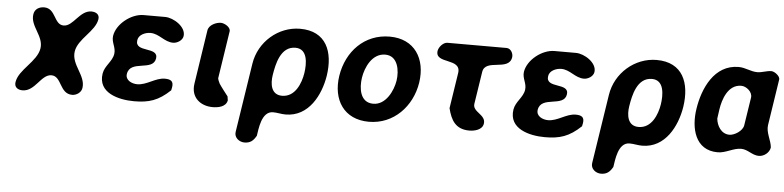

<svg xmlns="http://www.w3.org/2000/svg" viewBox="-44 -755 4828 1183"><g transform="rotate(5 2369.5 -163.5)"><path d="M53 -47C48 -16 70 0 100 0C178 0 206 -108 270 -108C335 -108 328 1 407 1C434 1 463 -18 467 -47C479 -125 387 -184 400 -267C412 -346 516 -401 528 -477C533 -508 508 -521 481 -521C409 -521 377 -420 318 -420C256 -420 263 -521 189 -521C159 -521 131 -506 126 -473C114 -398 200 -345 188 -267C175 -184 65 -126 53 -47Z M583 -146C564 -25 695 7 790 7C882 7 940 -11 1013 -80C1014 -83 1017 -97 1017 -100C1023 -137 1004 -148 968 -148C910 -148 860 -99 801 -99C768 -99 726 -117 732 -157C746 -247 890 -185 903 -267C915 -344 765 -289 778 -370C783 -405 825 -421 855 -421C910 -421 944 -373 999 -373C1024 -373 1056 -392 1060 -419C1069 -477 988 -527 937 -527H803C728 -527 639 -459 627 -383C621 -342 650 -314 644 -273C637 -225 591 -196 583 -146Z M1282 -521C1254 -521 1208 -502 1203 -467L1152 -133C1139 -48 1200 1 1276 1C1307 1 1359 -6 1366 -50C1366 -51 1365 -53 1365 -53C1365 -56 1363 -70 1362 -73C1353 -84 1314 -135 1307 -147C1303 -153 1294 -176 1295 -180L1340 -473C1344 -499 1304 -521 1282 -521Z M1772 -527C1637 -527 1518 -424 1497 -287L1431 140C1425 176 1458 201 1490 201C1526 201 1545 185 1563 153C1570 112 1578 0 1650 0C1677 0 1700 7 1728 7C1871 7 1941 -133 1960 -253C1983 -403 1933 -527 1772 -527ZM1628 -229C1639 -297 1661 -408 1753 -408C1830 -408 1830 -316 1821 -257C1811 -193 1777 -106 1696 -106C1628 -106 1619 -173 1628 -229Z M2037 -260C2014 -110 2088 7 2243 7C2396 7 2508 -112 2531 -260C2554 -410 2479 -527 2326 -527C2170 -527 2061 -412 2037 -260ZM2177 -260C2187 -325 2227 -414 2308 -414C2386 -414 2401 -324 2391 -260C2381 -197 2338 -106 2260 -106C2178 -106 2167 -195 2177 -260Z M2731 -120C2749 -47 2779 7 2864 7C2894 7 2944 -3 2950 -43C2959 -100 2873 -108 2881 -160L2912 -360C2925 -445 3074 -377 3088 -465C3092 -488 3076 -520 3049 -520H2683C2657 -520 2631 -489 2627 -466C2614 -380 2780 -437 2765 -340Z M3124 -146C3105 -25 3236 7 3331 7C3423 7 3481 -11 3554 -80C3555 -83 3558 -97 3558 -100C3564 -137 3545 -148 3509 -148C3451 -148 3401 -99 3342 -99C3309 -99 3267 -117 3273 -157C3287 -247 3431 -185 3444 -267C3456 -344 3306 -289 3319 -370C3324 -405 3366 -421 3396 -421C3451 -421 3485 -373 3540 -373C3565 -373 3597 -392 3601 -419C3610 -477 3529 -527 3478 -527H3344C3269 -527 3180 -459 3168 -383C3162 -342 3191 -314 3185 -273C3178 -225 3132 -196 3124 -146Z M3977 -527C3842 -527 3723 -424 3702 -287L3636 140C3630 176 3663 201 3695 201C3731 201 3750 185 3768 153C3775 112 3783 0 3855 0C3882 0 3905 7 3933 7C4076 7 4146 -133 4165 -253C4188 -403 4138 -527 3977 -527ZM3833 -229C3844 -297 3866 -408 3958 -408C4035 -408 4035 -316 4026 -257C4016 -193 3982 -106 3901 -106C3833 -106 3824 -173 3833 -229Z M4247 -249C4228 -129 4260 7 4400 7C4451 7 4494 -27 4543 -27C4585 -27 4613 7 4655 7C4686 7 4719 -18 4724 -50V-53C4720 -96 4688 -141 4695 -187L4739 -473C4742 -493 4707 -520 4687 -520C4658 -520 4629 -506 4601 -506C4559 -506 4526 -528 4484 -528C4332 -528 4266 -374 4247 -249ZM4380 -200C4381 -208 4387 -248 4388 -257C4397 -318 4427 -414 4510 -414C4541 -414 4581 -382 4576 -347L4549 -173C4544 -138 4494 -107 4463 -107C4412 -107 4384 -156 4380 -200Z"/></g></svg>

Font: Asimov Print
Style: Regular
Weight: 500
Designer: Google
Version: Version 2.000980: 2014